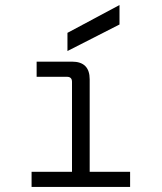

<svg xmlns="http://www.w3.org/2000/svg" viewBox="-20 -740 640 760"><path d="M105 0V-60H265V-416Q265 -436 245 -436H125V-496H265Q335 -496 335 -426V-60H495V0ZM247 -538V-610L453 -720V-643Z"/></svg>

Font: DM Mono Light
Style: Regular
Weight: 300
Designer: Colophon Foundry
Foundry: Colophon Foundry
Version: Version 1.000; ttfautohint (v1.8.2.53-6de2)